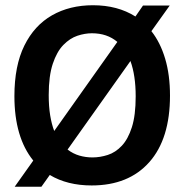

<svg xmlns="http://www.w3.org/2000/svg" viewBox="-20 -697 704 733"><path d="M36 16 107 -84Q35 -173 35 -330Q35 -446 73 -523Q111 -600 178.5 -638.5Q246 -677 335 -677Q429 -677 497 -634L526 -676H628L558 -578Q592 -535 610.5 -473Q629 -411 629 -332Q629 -167 550 -78Q471 11 330 11Q237 11 170 -29L138 16ZM166 -334Q166 -291 171.5 -257Q177 -223 187 -197L428 -537Q389 -570 331 -570Q304 -570 275.5 -560.5Q247 -551 222 -525.5Q197 -500 181.5 -453.5Q166 -407 166 -334ZM333 -96Q362 -96 391.5 -105.5Q421 -115 445 -140.5Q469 -166 483.5 -211.5Q498 -257 498 -329Q498 -409 478 -464L238 -126Q259 -110 283 -103Q307 -96 333 -96Z"/></svg>

Font: Bricolage Grotesque 48pt SemiBold
Style: Regular
Weight: 600
Designer: Mathieu Triay
Foundry: Atelier Triay
Version: Version 1.000; ttfautohint (v1.8.4.7-5d5b);gftools[0.9.32]